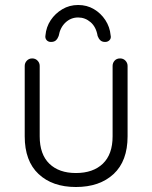

<svg xmlns="http://www.w3.org/2000/svg" viewBox="-20 -742 609 769"><path d="M461 -508Q474 -508 482.5 -499Q491 -490 491 -478V-196Q491 -97 435 -45Q379 7 284 7Q190 7 134.5 -45Q79 -97 79 -196V-478Q79 -490 87.5 -499Q96 -508 109 -508Q122 -508 130.5 -499Q139 -490 139 -478V-196Q139 -124 177.5 -86.5Q216 -49 284 -49Q353 -49 392 -86.5Q431 -124 431 -196V-478Q431 -490 439 -499Q447 -508 461 -508ZM293 -722Q328 -722 356 -705.5Q384 -689 402 -661.5Q420 -634 423 -601Q426 -589 419 -581.5Q412 -574 401 -574Q389 -574 382 -580.5Q375 -587 371 -598Q365 -634 343 -653Q321 -672 293 -672Q264 -672 242.5 -652Q221 -632 215 -598Q211 -587 204 -580.5Q197 -574 184 -574Q173 -574 166.5 -581.5Q160 -589 162 -600Q165 -634 183 -661Q201 -688 229.5 -705Q258 -722 293 -722Z"/></svg>

Font: zvoove
Style: Regular
Weight: 400
Designer: Vernon Adams (Nunito) & Andrew Paglinawan (Quicksand)
Foundry: zvoove
Version: Version 3.006